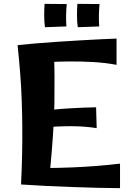

<svg xmlns="http://www.w3.org/2000/svg" viewBox="-20 -970 678 995"><path d="M89 -14Q93 -94 94.5 -168Q96 -242 95.5 -312.5Q95 -383 92.5 -452Q90 -521 84.5 -591.5Q79 -662 71 -736L260 -727Q262 -643 262.5 -574Q263 -505 262 -443Q261 -381 257.5 -319Q254 -257 248.5 -189Q243 -121 235 -38ZM602 5Q560 5 496.5 3.5Q433 2 360.5 -0.5Q288 -3 217 -6.5Q146 -10 89 -14L136 -102Q180 -99 236 -99.5Q292 -100 354.5 -102.5Q417 -105 480.5 -110Q544 -115 602 -122ZM481 -306Q419 -316 346.5 -316Q274 -316 184 -308L183 -393Q263 -404 340 -408.5Q417 -413 478 -414ZM584 -634Q525 -645 462.5 -648.5Q400 -652 341.5 -651.5Q283 -651 235.5 -648.5Q188 -646 159 -644L71 -736Q106 -740 158.5 -744.5Q211 -749 271 -753Q331 -757 390.5 -760.5Q450 -764 500.5 -766.5Q551 -769 584 -770ZM213 -829Q209 -857 209 -890.5Q209 -924 211 -950L326 -949Q323 -920 322.5 -891Q322 -862 324 -833ZM383 -829Q379 -857 379 -890.5Q379 -924 381 -950L496 -949Q493 -920 492.5 -891Q492 -862 494 -833Z"/></svg>

Font: Marhey Medium
Style: Regular
Weight: 500
Designer: Nur Syamsi & Bustanul Arifin
Foundry: Namelatype
Version: Version 1.000